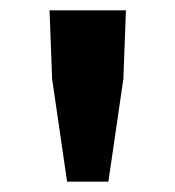

<svg xmlns="http://www.w3.org/2000/svg" viewBox="-20 -706 340 372"><path d="M110 -354H190L219 -553L224 -686H76L81 -553Z"/></svg>

Font: Giro Sans Regular
Style: Bold
Weight: 700
Designer: Paul D. Hunt
Foundry: Adobe Systems Incorporated
Version: Version 1.000;PS 1.0;hotconv 1.0.88;makeotf.lib2.5.647800